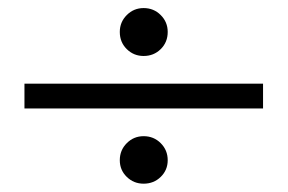

<svg xmlns="http://www.w3.org/2000/svg" viewBox="-20 -521 695 464"><path d="M385.3 -443.8Q385.3 -418.9 368.4 -402.3Q351.6 -385.7 327.1 -385.7Q303.2 -385.7 286.4 -402.3Q269.5 -418.9 269.5 -443.8Q269.5 -467.8 286.4 -484.6Q303.2 -501.5 327.1 -501.5Q351.6 -501.5 368.4 -484.6Q385.3 -467.8 385.3 -443.8ZM615.7 -258.8H39.1V-318.8H615.7ZM385.3 -133.8Q385.3 -109.9 368.4 -93.5Q351.6 -77.1 327.1 -77.1Q303.2 -77.1 286.4 -93.5Q269.5 -109.9 269.5 -133.8Q269.5 -158.2 286.4 -175Q303.2 -191.9 327.1 -191.9Q351.6 -191.9 368.4 -175Q385.3 -158.2 385.3 -133.8Z"/></svg>

Font: BabelStone Englisc
Style: Regular
Weight: 400
Designer: Andrew West
Foundry: BabelStone
Version: Version 1.000 June 24, 2023